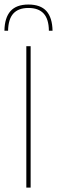

<svg xmlns="http://www.w3.org/2000/svg" viewBox="-25 -848 258 868"><path d="M113.5 0H94V-639H113.5ZM103.5 -827.5Q158.5 -827.5 185 -797.8Q211.5 -768 212.5 -709H196Q195.5 -762 172.2 -787Q149 -812 103.5 -812Q58.5 -812 35.5 -787Q12.5 -762 11.5 -709H-5Q-4 -768 22.5 -797.8Q49 -827.5 103.5 -827.5Z"/></svg>

Font: Anek Latin Medium Thin
Style: Regular
Weight: 250
Version: Version 1.003